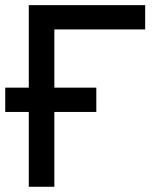

<svg xmlns="http://www.w3.org/2000/svg" viewBox="-22 -713 628 733"><path d="M-2 -285.6V-378.4H345.7V-285.6ZM87.9 0V-693.4H185.5V0ZM87.9 -600.6V-693.4H532.2V-600.6Z"/></svg>

Font: Cascadia Mono
Style: Regular
Weight: 400
Monospace: yes
Designer: Aaron Bell
Foundry: Saja Typeworks
Version: Version 2102.003